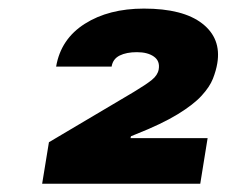

<svg xmlns="http://www.w3.org/2000/svg" viewBox="-20 -869 538 456"><path d="M80.1 -432.6 96.2 -531.2 297.4 -650.4Q326.7 -668 340.6 -679.2Q354.5 -690.4 356.9 -704.1Q360.4 -724.1 345.5 -734.6Q330.6 -745.1 305.2 -745.1Q280.3 -745.1 264.2 -737.1Q248 -729 245.1 -710.9H113.3Q124.5 -776.4 181.4 -812.5Q238.3 -848.6 321.8 -848.6Q414.6 -848.6 460.2 -813.2Q505.9 -777.8 496.1 -718.8Q493.2 -701.2 485.6 -681.9Q478 -662.6 458.7 -641.6Q439.5 -620.6 402.1 -597.7Q364.7 -574.7 301.8 -549.8L291 -545.4L290 -541H473.1L455.6 -432.6Z"/></svg>

Font: Inter Black
Style: Italic
Weight: 900
Italic angle: -9.39999°
Designer: Rasmus Andersson
Foundry: rsms
Version: Version 4.000;git-a52131595